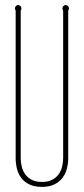

<svg xmlns="http://www.w3.org/2000/svg" viewBox="-20 -730 332 760"><path d="M250 -104Q250 -82.5 244.6 -62Q239.3 -41.5 227.1 -25.6Q214.8 -9.8 194.8 0Q174.8 9.8 146 9.8Q116.2 9.8 96.2 0Q76.2 -9.8 64.2 -25.6Q52.2 -41.5 47.1 -62Q42 -82.5 42 -104V-688Q39.1 -692.4 39.1 -696.8Q39.1 -702.1 42.7 -706.1Q46.4 -710 51.8 -710Q57.1 -710 61 -706.1Q64.9 -702.1 64.9 -696.8Q64.9 -692.4 62 -688V-104Q62 -86.9 66.2 -70.1Q70.3 -53.2 80.1 -39.8Q89.8 -26.4 106 -18.1Q122.1 -9.8 146 -9.8Q169.9 -9.8 186 -18.1Q202.1 -26.4 211.9 -39.8Q221.7 -53.2 225.8 -70.1Q230 -86.9 230 -104V-688Q227.1 -692.4 227.1 -696.8Q227.1 -702.1 231 -706.1Q234.9 -710 240.2 -710Q245.6 -710 249.3 -706.1Q252.9 -702.1 252.9 -696.8Q252.9 -692.4 250 -688Z"/></svg>

Font: Wire One
Style: Regular
Weight: 400
Designer: Alexei Vanyashin, Gayaneh Bagdasaryan
Foundry: Cyreal Type Foundry
Version: Version 1.000